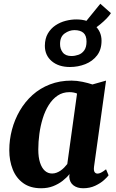

<svg xmlns="http://www.w3.org/2000/svg" viewBox="-20 -993 619 1023"><path d="M481 -105Q478.5 -84.5 484 -76.2Q489.5 -68 500 -68Q507.5 -68 518 -73Q528.5 -78 545 -91L558.5 -59Q552.5 -50 534.2 -33.5Q516 -17 487.5 -3.5Q459 10 423 10Q391.5 10 371.2 -5.5Q351 -21 349 -51L350.5 -65.5Q335.5 -46.5 313.2 -29.2Q291 -12 262.8 -1Q234.5 10 199 10Q141.5 10 103.8 -17.2Q66 -44.5 47.8 -90.5Q29.5 -136.5 29.5 -192.5Q29.5 -248.5 43.8 -302.2Q58 -356 85.5 -403.2Q113 -450.5 153.2 -486.8Q193.5 -523 245.8 -543.2Q298 -563.5 361 -563.5Q389 -563.5 420 -557Q451 -550.5 472.5 -543L545 -563.5ZM390.5 -494.5Q381.5 -498.5 371.2 -500.2Q361 -502 350 -502Q314 -502 286.8 -483.5Q259.5 -465 239.8 -433.5Q220 -402 207.8 -362.2Q195.5 -322.5 189.8 -279.8Q184 -237 184 -196.5Q184 -155.5 193.2 -126.8Q202.5 -98 219 -83.2Q235.5 -68.5 257.5 -68.5Q270 -68.5 281.2 -72.8Q292.5 -77 302.8 -84Q313 -91 322 -100.2Q331 -109.5 338.5 -119ZM352.5 -636Q292.5 -636 255.8 -667Q219 -698 219 -749.5Q219.5 -788 235 -814.5Q250.5 -841 275.5 -857.8Q300.5 -874.5 329.8 -882Q359 -889.5 386 -889.5Q450 -889.5 485.5 -857Q521 -824.5 521 -776Q521 -728.5 497 -697.5Q473 -666.5 434.5 -651.2Q396 -636 352.5 -636ZM360.5 -694.5Q379 -694.5 397.8 -701Q416.5 -707.5 428.8 -724.5Q441 -741.5 441 -771.5Q441 -803.5 424.5 -818Q408 -832.5 376.5 -832.5Q349.5 -832.5 324.8 -815Q300 -797.5 300 -759Q299.5 -733 314.2 -713.8Q329 -694.5 360.5 -694.5ZM441 -817 410 -844.5 514.5 -973 571 -923Q563 -910 548 -894.5Q533 -879 514.5 -863.8Q496 -848.5 478 -837Q460 -825.5 446.5 -820Z"/></svg>

Font: Merriweather 28pt ExtraBold
Style: Italic
Weight: 800
Italic angle: -7.8°
Version: Version 2.101